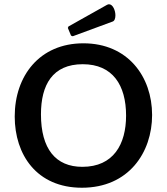

<svg xmlns="http://www.w3.org/2000/svg" viewBox="-20 -868 782 900"><path d="M371 -665C165 -665 49 -512 49 -322C49 -143 152 12 364 12C583 12 693 -153 693 -329C693 -509 579 -665 371 -665ZM366 -86C241 -86 172 -170 172 -332C172 -470 226 -567 368 -567C508 -567 571 -469 571 -326C571 -192 512 -86 366 -86ZM321 -698 508 -767C517 -770 521 -782 521 -796C521 -819 509 -848 491 -848C488 -848 485 -847 481 -845L301 -744L298 -737L313 -701Z"/></svg>

Font: Quattrocento Sans
Style: Bold
Weight: 700
Designer: Pablo Impallari
Foundry: Pablo Impallari, Igino Marini, Brenda Gallo
Version: Version 2.000